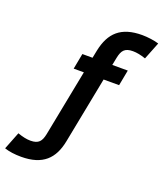

<svg xmlns="http://www.w3.org/2000/svg" viewBox="-298 -850 980 1152"><g transform="rotate(20 192.0 -274.5)"><path d="M472 -616 516 -727C490 -735.7 443.6 -742 409 -742C273.8 -742 209.6 -680.2 185 -562L175 -512H110L91 -412H156L73 13C63.1 59.8 47.5 83 -6 83C-29.3 83 -56.7 77.3 -88 66L-132 178C-102 188 -66.3 193 -25 193C113.2 193 176.4 128.5 199 13L282 -412H381L400 -512H301L311 -562C320.9 -608.8 336.5 -632 390 -632C414 -632 441.3 -626.7 472 -616Z"/></g></svg>

Font: Fog Sans
Style: Bold
Weight: 700
Foundry: Intel Corporation
Version: Version 1.00